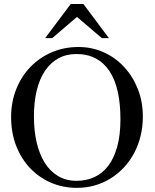

<svg xmlns="http://www.w3.org/2000/svg" viewBox="-20 -909 763 945"><path d="M572.8 -322.3Q572.8 -397.9 559.6 -457.5Q546.4 -517.1 519.3 -558.3Q492.2 -599.6 451.4 -621.3Q410.6 -643.1 356 -643.1Q306.2 -643.1 267.3 -621.8Q228.5 -600.6 201.7 -560.8Q174.8 -521 160.9 -464.1Q147 -407.2 147 -335.9Q147 -265.6 160.6 -207.3Q174.3 -148.9 200.7 -107.2Q227.1 -65.4 266.4 -42.2Q305.7 -19 356.9 -19Q404.3 -19 444.1 -37.1Q483.9 -55.2 512.5 -92.5Q541 -129.9 556.9 -187Q572.8 -244.1 572.8 -322.3ZM683.1 -335Q683.1 -285.2 671.9 -239.5Q660.6 -193.8 639.9 -155Q619.1 -116.2 589.8 -84.7Q560.5 -53.2 524.4 -30.8Q488.3 -8.3 446.3 3.7Q404.3 15.6 357.9 15.6Q290.5 15.6 231.7 -9.5Q172.9 -34.7 128.9 -80.6Q85 -126.5 59.8 -190.7Q34.7 -254.9 34.7 -333Q34.7 -407.2 60.1 -470.5Q85.4 -533.7 130.1 -579.8Q174.8 -626 235.4 -651.9Q295.9 -677.7 366.7 -677.7Q431.6 -677.7 489.3 -652.1Q546.9 -626.5 589.8 -580.6Q632.8 -534.7 658 -471.9Q683.1 -409.2 683.1 -335ZM481.4 -721.2 358.9 -825.7 236.8 -721.2H202.1L328.1 -889.2H390.6L516.1 -721.2Z"/></svg>

Font: Tai Heritage Pro
Style: Regular
Weight: 400
Designer: Faah Baccam, Walt Agee, Victor Gaultney, Annie Olsen
Foundry: SIL International
Version: Version 2.600